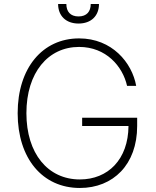

<svg xmlns="http://www.w3.org/2000/svg" viewBox="-20 -929 780 959"><path d="M614.7 -500H660.2C639.6 -616.1 539.4 -737.2 375 -737.2C192.5 -737.2 68.2 -589.5 68.2 -363.6C68.2 -138.5 191.4 9.9 378.9 9.9C545.5 9.9 665.1 -107.2 665.1 -299.7V-340.9H390.3V-299.7H621.8C620.7 -132.8 519.5 -32.7 378.9 -32.7C219.1 -32.7 111.9 -162.3 111.9 -363.6C111.9 -566.8 220.5 -694.6 375 -694.6C509.6 -694.6 592.7 -598 614.7 -500ZM433.2 -909.1C433.2 -871.8 413.4 -846.9 372.2 -846.9C331 -846.9 311.4 -871.8 311.4 -909.1H270.2C270.2 -850.1 309.3 -811.4 372.2 -811.4C435.7 -811.4 474.4 -850.1 474.4 -909.1Z"/></svg>

Font: Karasuma Gothic
Style: Thin
Weight: 200
Designer: Rasmus Andersson / Ryoko Ishizuka
Foundry: rsms
Version: Version 1.00